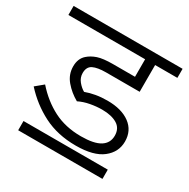

<svg xmlns="http://www.w3.org/2000/svg" viewBox="-144 -752 866 882"><g transform="rotate(30 289.0 -311.0)"><path d="M352 -275Q322 -275 290 -269Q258 -263 232 -250Q193 -272 165 -305Q137 -338 137 -381Q137 -422 163 -445Q182 -462 210 -471.5Q238 -481 292 -481H407V-574H0V-622H578V-574H460V-432H282Q237 -432 213.5 -420.5Q190 -409 190 -376Q190 -352 205.5 -333Q221 -314 239 -304Q263 -313 291.5 -318Q320 -323 353 -323Q428 -323 472 -290.5Q516 -258 516 -200Q516 -144 469.5 -107.5Q423 -71 329 -71Q232 -71 157.5 -109Q83 -147 26 -210L67 -244Q119 -185 182.5 -152.5Q246 -120 328 -120Q397 -120 429.5 -140.5Q462 -161 462 -200Q462 -239 432 -257Q402 -275 352 -275ZM65 -49H512V0H65Z"/></g></svg>

Font: RS Noto Sans Light
Style: Regular
Weight: 300
Designer: Monotype Design Team
Foundry: Monotype Imaging Inc.
Version: Version 3.10